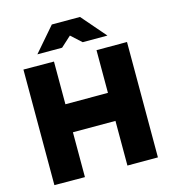

<svg xmlns="http://www.w3.org/2000/svg" viewBox="-130 -1019 1008 1125"><g transform="rotate(-15 374.0 -456.0)"><path d="M503 0V-700H688V0ZM60 0V-701L245 -700V1ZM187 -271V-441H611V-271ZM437 -766 290 -900V-913H460L587 -766ZM162 -766 289 -913H459V-900L312 -766Z"/></g></svg>

Font: Figtree Light Black
Style: Regular
Weight: 900
Version: Version 2.000